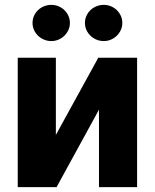

<svg xmlns="http://www.w3.org/2000/svg" viewBox="-20 -767 635 787"><path d="M382.8 -530.3H542V0H385.7V-317.4L211.9 0H52.7V-530.3H209V-213.9ZM113.3 -672.9Q113.3 -692.9 123.5 -710Q133.8 -727.1 151.6 -737.1Q169.4 -747.1 190.4 -747.1Q210.9 -747.1 228.5 -737.1Q246.1 -727.1 256.3 -710Q266.6 -692.9 266.6 -672.9Q266.6 -653.3 256.3 -636.2Q246.1 -619.1 228.5 -608.9Q210.9 -598.6 190.4 -598.6Q169.4 -598.6 151.6 -608.9Q133.8 -619.1 123.5 -636.2Q113.3 -653.3 113.3 -672.9ZM328.1 -672.9Q328.1 -692.9 338.4 -710Q348.6 -727.1 366.5 -737.1Q384.3 -747.1 405.3 -747.1Q425.8 -747.1 443.4 -737.1Q460.9 -727.1 471.2 -710Q481.4 -692.9 481.4 -672.9Q481.4 -653.3 471.2 -636.2Q460.9 -619.1 443.4 -608.9Q425.8 -598.6 405.3 -598.6Q384.3 -598.6 366.5 -608.9Q348.6 -619.1 338.4 -636.2Q328.1 -653.3 328.1 -672.9Z"/></svg>

Font: Pretendard Std ExtraBold
Style: Regular
Weight: 800
Designer: Base glyphs from Inter by Rasmus Andersson; Hangeul glyphs from Noto Sans CJK(Source Han Sans) by Jang Soo-young and Kan
Foundry: Kil Hyung-jin
Version: Version 1.309